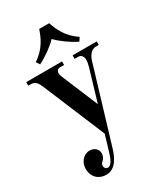

<svg xmlns="http://www.w3.org/2000/svg" viewBox="-229 -803 981 1136"><g transform="rotate(-30 262.0 -235.0)"><path d="M120 -548 136 -524C182 -546 238 -586 270 -620C302 -586 358 -546 404 -524L420 -548C345 -597 320 -662 304 -708H236C220 -662 195 -597 120 -548ZM12 -450H27C63 -450 73 -430 89 -392L262 22L229 132C220 161 205 206 179 206C162 206 156 192 156 182C156 170 163 162 170 156C179 148 189 132 189 114C189 87 167 64 134 64C90 64 60 104 60 147C60 200 95 238 151 238C212 238 243 175 260 117L412 -388C425 -431 450 -450 472 -450H494V-474H329V-450H355C376 -450 386 -430 386 -412C386 -396 383 -384 379 -368L314 -149L211 -396C206 -408 204 -418 204 -424C204 -441 217 -450 228 -450H257V-474H12Z"/></g></svg>

Font: Old Standard
Style: Bold
Weight: 700
Designer: Alexey Kryukov <alexios@thessalonica.org.ru>
Version: Version 2.0.2